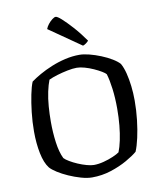

<svg xmlns="http://www.w3.org/2000/svg" viewBox="-101 -1043 946 1124"><g transform="rotate(-10 372.0 -481.5)"><path d="M355 0Q326 0 289.5 -10.5Q253 -21 218 -36.5Q183 -52 155.5 -69.5Q128 -87 115 -102Q90 -134 78 -193.5Q66 -253 66 -323Q66 -381 72.5 -437.5Q79 -494 88.5 -540.5Q98 -587 109 -613Q132 -630 164.5 -648.5Q197 -667 237 -683.5Q277 -700 320 -710Q363 -720 405 -720Q430 -720 463.5 -711.5Q497 -703 531.5 -689Q566 -675 594 -658Q622 -641 636 -625Q650 -600 659 -564.5Q668 -529 673 -487Q678 -445 678 -400Q678 -342 671.5 -285.5Q665 -229 654.5 -182Q644 -135 631 -104Q608 -84 565 -59.5Q522 -35 468 -17.5Q414 0 355 0ZM378 -70Q405 -70 436 -78Q467 -86 493.5 -97.5Q520 -109 532 -118Q543 -145 551.5 -185Q560 -225 564.5 -272.5Q569 -320 569 -371Q569 -435 562 -489.5Q555 -544 544 -580Q539 -587 520 -598.5Q501 -610 475.5 -621.5Q450 -633 423.5 -640.5Q397 -648 377 -648Q353 -648 321 -641.5Q289 -635 259 -626Q229 -617 208 -607Q197 -579 188.5 -539.5Q180 -500 176.5 -454Q173 -408 173 -362Q173 -299 181 -239.5Q189 -180 208 -141Q217 -131 238 -118.5Q259 -106 284.5 -95Q310 -84 335.5 -77Q361 -70 378 -70ZM436 -769 246 -901Q251 -915 262 -929Q273 -943 286 -953Q299 -963 307 -963Q317 -963 341 -941.5Q365 -920 399.5 -882Q434 -844 470 -793Q465 -786 454.5 -778.5Q444 -771 436 -769Z"/></g></svg>

Font: Texturina Medium 12pt
Style: Regular
Weight: 400
Version: Version 1.002